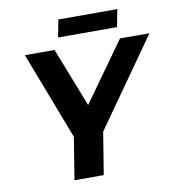

<svg xmlns="http://www.w3.org/2000/svg" viewBox="-92 -938 939 1020"><g transform="rotate(-10 377.5 -428.0)"><path d="M755 -700 422 -228 385 0H227L264 -228L83 -700H243L368 -381L596 -700ZM291 -856H609L591 -762H273Z"/></g></svg>

Font: Gontserrat SemiBold
Style: Italic
Weight: 600
Italic angle: -11.3°
Designer: Julieta Ulanovsky
Foundry: Julieta Ulanovsky
Version: Version 6.001